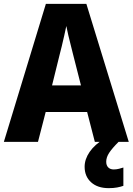

<svg xmlns="http://www.w3.org/2000/svg" viewBox="-20 -736 688 996"><path d="M472 0 432 -155H217L177 0H0L218 -716H428L648 0ZM360 -450Q355 -471 348 -498Q341 -525 334.5 -552.5Q328 -580 324 -601Q320 -581 313.5 -552.5Q307 -524 300.5 -496.5Q294 -469 289 -451L250 -293H400ZM531 103Q531 122 541.5 132.5Q552 143 570 143Q584 143 597.5 139.5Q611 136 620 133V228Q606 233 587.5 236.5Q569 240 544 240Q486 240 452.5 209.5Q419 179 419 129Q419 90 445 52Q471 14 523 -18L595 0Q562 33 546.5 56.5Q531 80 531 103Z"/></svg>

Font: Noto Sans Kannada SemiCondensed ExtraBold
Style: Regular
Weight: 800
Width: 4
Designer: Jelle Bosma - Monotype Design Team
Foundry: Monotype Imaging Inc.
Version: Version 2.005; ttfautohint (v1.8.4.7-5d5b)